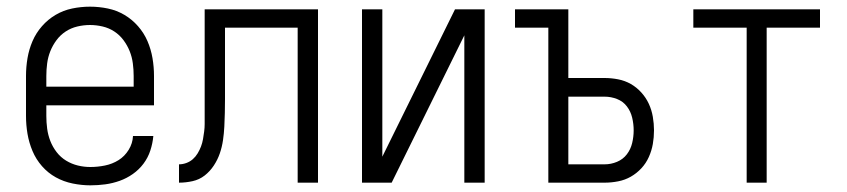

<svg xmlns="http://www.w3.org/2000/svg" viewBox="-20 -548 2540 576"><path d="M251 8Q225 8 198 2.5Q171 -3 147.5 -16Q124 -29 106 -49.5Q88 -70 77.5 -95Q67 -120 62.5 -146.5Q58 -173 58 -200V-320Q58 -347 62.5 -373.5Q67 -400 77.5 -424.5Q88 -449 106 -469.5Q124 -490 147 -503.5Q170 -517 196.5 -522.5Q223 -528 250 -528Q277 -528 303.5 -522.5Q330 -517 353 -503.5Q376 -490 394 -469.5Q412 -449 422.5 -424.5Q433 -400 437.5 -373.5Q442 -347 442 -320V-232H119V-200Q119 -181 121.5 -162Q124 -143 131 -125Q138 -107 150 -91.5Q162 -76 178.5 -66Q195 -56 213.5 -51.5Q232 -47 251 -47Q273 -47 295 -51.5Q317 -56 335.5 -67.5Q354 -79 366 -98.5Q378 -118 379 -140H440Q438 -118 431 -96.5Q424 -75 410.5 -57Q397 -39 378.5 -26Q360 -13 339 -5.5Q318 2 296 5Q274 8 251 8ZM119 -288H381V-320Q381 -339 378.5 -358Q376 -377 369 -394.5Q362 -412 350.5 -427.5Q339 -443 323 -453.5Q307 -464 288 -468.5Q269 -473 250 -473Q231 -473 212 -468.5Q193 -464 177 -453.5Q161 -443 149.5 -427.5Q138 -412 131 -394.5Q124 -377 121.5 -358Q119 -339 119 -320Z M517 0V-55Q528 -55 539 -59Q550 -63 558.5 -70.5Q567 -78 573 -88Q579 -98 583 -108.5Q587 -119 589 -130.5Q591 -142 592.5 -153.5Q594 -165 594 -176Q594 -187 594 -199V-520H934V0H873V-465H655V-250Q655 -230 654.5 -209.5Q654 -189 653 -168.5Q652 -148 649 -127.5Q646 -107 639.5 -88Q633 -69 621.5 -51.5Q610 -34 594 -21.5Q578 -9 557.5 -4.5Q537 0 517 0Z M1066 0V-520H1127V-78L1345 -520H1434V0H1373V-442L1155 0Z M1625 0V-465H1525V-520H1685V-314H1794Q1814 -314 1834.5 -310Q1855 -306 1872.5 -296Q1890 -286 1904 -270.5Q1918 -255 1926.5 -236.5Q1935 -218 1938.5 -197.5Q1942 -177 1942 -157Q1942 -136 1938.5 -116Q1935 -96 1926.5 -77Q1918 -58 1904 -43Q1890 -28 1872.5 -18Q1855 -8 1834.5 -4Q1814 0 1794 0ZM1794 -55Q1813 -55 1831 -62.5Q1849 -70 1860.5 -85Q1872 -100 1876.5 -119Q1881 -138 1881 -157Q1881 -176 1876.5 -195Q1872 -214 1860.5 -229Q1849 -244 1831 -251Q1813 -258 1794 -258H1685V-55Z M2220 0V-465H2060V-520H2440V-465H2280V0Z"/></svg>

Font: Iosevka SS18 Light
Style: Regular
Weight: 300
Monospace: yes
Designer: Belleve Invis
Foundry: Belleve Invis
Version: Version 25.1.1; ttfautohint (v1.8.4)